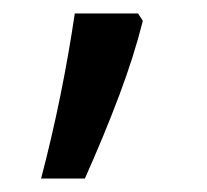

<svg xmlns="http://www.w3.org/2000/svg" viewBox="-20 -271 308 285"><path d="M41 -6Q57 -67 69.5 -128.5Q82 -190 91 -251H185L192 -240Q179 -188 157 -129.5Q135 -71 106 -6Z"/></svg>

Font: Noto Naskh Arabic UI
Style: Regular
Weight: 400
Designer: Monotype Design Team, David Williams, Mohamad Dakak and Nizar Qandah
Foundry: Monotype Imaging Inc.
Version: Version 2.014